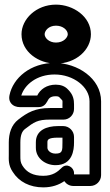

<svg xmlns="http://www.w3.org/2000/svg" viewBox="-20 -779 474 830"><path d="M300 -308V-328C300 -347 297 -369 275 -391C261 -407 242 -413 221 -413C182 -413 154 -393 141 -366H72C86 -412 138 -457 216 -457C298 -457 367 -403 367 -341V-25H300V-31C300 -55 269 -76 247 -54C229 -36 208 -19 167 -19C123 -19 95 -34 77 -63C68 -78 68 -86 68 -109V-163C68 -194 75 -212 89 -222C127 -251 142 -262 196 -262H255C280 -262 300 -283 300 -308ZM297 25H370C396 25 417 4 417 -22V-341C417 -441 314 -507 216 -507C112 -507 36 -442 21 -367C19 -357 19 -345 26 -335C36 -320 53 -316 65 -316H147C166 -316 177 -327 184 -340C190 -351 195 -363 221 -363C232 -363 236 -360 238 -357C253 -340 250 -350 250 -328V-312H196C132 -312 99 -293 59 -262C29 -239 18 -202 18 -163V-109C18 -92 15 -65 35 -36C62 7 109 31 167 31C205 31 235 20 258 4C266 16 280 25 297 25ZM253 -234H231C181 -234 135 -216 135 -164V-140C135 -94 177 -65 220 -65C294 -65 300 -131 300 -163V-187C300 -213 279 -234 253 -234ZM231 -184H250V-163C250 -127 250 -115 220 -115C197 -115 185 -130 185 -140V-164C185 -174 187 -184 231 -184ZM222 -554C166 -554 123 -592 123 -631C123 -664 160 -709 222 -709C278 -709 323 -670 323 -631C323 -598 287 -554 222 -554ZM222 -504C309 -504 373 -564 373 -631C373 -708 296 -759 222 -759C136 -759 73 -696 73 -631C73 -554 148 -504 222 -504ZM222 -545C278 -545 323 -584 323 -631C323 -686 271 -718 222 -718C165 -718 123 -677 123 -631C123 -577 174 -545 222 -545ZM222 -595C192 -595 173 -615 173 -631C173 -645 189 -668 222 -668C253 -668 273 -648 273 -631C273 -618 256 -595 222 -595Z"/></svg>

Font: DIN Rundschrift
Style: BreitKont
Weight: 400
Width: 7
Version: Version 1.027